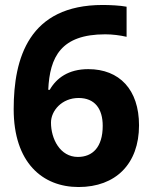

<svg xmlns="http://www.w3.org/2000/svg" viewBox="-20 -742 612 772"><path d="M35 -303C35 -89 150 10 296 10C445 10 539 -83 539 -238C539 -382 460 -464 335 -464C255 -464 207 -428 180 -381H174C180 -513 225 -604 403 -604C432 -604 463 -600 489 -594V-715C464 -720 421 -722 393 -722C96 -722 35 -508 35 -303ZM293 -111C222 -111 185 -183 185 -249C185 -297 229 -348 296 -348C361 -348 393 -305 393 -236C393 -150 352 -111 293 -111Z"/></svg>

Font: Noto Sans Arabic UI
Style: Bold
Weight: 700
Designer: Monotype Design Team, Nadine Chahine and Nizar Qandah
Foundry: Monotype Imaging Inc.
Version: Version 2.010